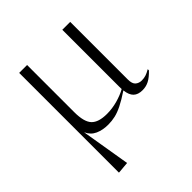

<svg xmlns="http://www.w3.org/2000/svg" viewBox="-201 -645 1006 1006"><g transform="rotate(-45 301.5 -142.5)"><path d="M480.5 -85Q480.5 -53 494.8 -41.2Q509 -29.5 528.5 -29.5Q545 -29.5 559 -33.8Q573 -38 592.5 -49.5V-40.5Q566.5 -13.5 544.2 -2Q522 9.5 496 9.5Q463 9.5 445.5 -7.2Q428 -24 423.5 -61Q380 -32 349.2 -16.8Q318.5 -1.5 293.2 4.2Q268 10 240.5 10Q200.5 10 169.2 -4Q138 -18 123 -51.5L168.5 221.5L107.5 227H102.5V-512H161V-162.5Q161 -90.5 187.2 -62.5Q213.5 -34.5 276 -34.5Q315 -34.5 354 -45.2Q393 -56 422.5 -72.5Q422 -80.5 422 -89V-512H480.5Z"/></g></svg>

Font: Newsreader Display Light
Style: Regular
Weight: 300
Designer: Hugues Gentile
Foundry: Production Type
Version: Version 1.001